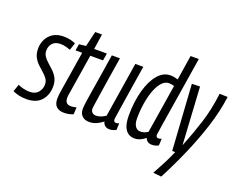

<svg xmlns="http://www.w3.org/2000/svg" viewBox="-160 -1006 1860 1490"><g transform="rotate(20 770.5 -261.5)"><path d="M-18 -14 3 -74Q23 -64 49 -58Q75 -52 100 -52Q147 -52 170.5 -80.5Q194 -109 194 -145Q194 -173 179 -193.5Q164 -214 142.5 -232.5Q121 -251 99.5 -271.5Q78 -292 63 -320.5Q48 -349 48 -391Q48 -430 65 -465.5Q82 -501 116.5 -523.5Q151 -546 206 -546Q234 -546 260 -540Q286 -534 303 -525L283 -465Q265 -472 243.5 -477.5Q222 -483 200 -483Q157 -483 135 -458Q113 -433 113 -397Q113 -370 128 -349Q143 -328 164.5 -309.5Q186 -291 208 -269.5Q230 -248 244.5 -220.5Q259 -193 259 -153Q259 -83 218 -36.5Q177 10 97 10Q61 10 33 3.5Q5 -3 -18 -14Z M485 -63 482 -5Q446 10 407 10Q366 10 343.5 -10.5Q321 -31 321 -76Q321 -104 327 -139L381 -476H326L335 -530L391 -536L421 -662H477L458 -536H563L553 -476H448L395 -145Q393 -135 392 -126Q391 -117 391 -109Q391 -83 402.5 -69.5Q414 -56 441 -56Q451 -56 462 -58Q473 -60 485 -63Z M615 10Q576 10 555 -11.5Q534 -33 534 -69Q534 -86 538 -118Q542 -150 551 -203.5Q560 -257 573 -338.5Q586 -420 604 -536H671Q654 -432 643 -361Q632 -290 625 -244.5Q618 -199 614 -171.5Q610 -144 607.5 -128Q605 -112 604 -99Q603 -80 614.5 -67Q626 -54 647 -54Q684 -54 726 -82L798 -536H864Q843 -407 830 -323Q817 -239 809.5 -190.5Q802 -142 798.5 -119Q795 -96 794 -88Q793 -80 793 -77Q793 -54 813 -54Q824 -54 838 -60L836 -5Q824 2 809 6Q794 10 782 10Q760 10 745 -1.5Q730 -13 726 -34Q697 -12 671 -1Q645 10 615 10Z M1132 10Q1091 10 1077 -27Q1061 -12 1037.5 -1Q1014 10 989 10Q940 10 913.5 -28Q887 -66 887 -143Q887 -258 912.5 -349.5Q938 -441 982.5 -493.5Q1027 -546 1086 -546Q1103 -546 1118 -543Q1133 -540 1148 -535L1180 -740H1248Q1216 -538 1192.5 -391.5Q1169 -245 1156 -164Q1143 -83 1143 -77Q1143 -54 1163 -54Q1170 -54 1176.5 -56Q1183 -58 1189 -60L1186 -4Q1174 3 1159.5 6.5Q1145 10 1132 10ZM1013 -56Q1048 -56 1075 -77L1139 -478Q1128 -481 1118 -483Q1108 -485 1095 -485Q1064 -485 1038 -457Q1012 -429 993.5 -380.5Q975 -332 965 -270.5Q955 -209 955 -143Q955 -102 970.5 -79Q986 -56 1013 -56Z M1492 -542 1559 -540Q1543 -418 1502.5 -290.5Q1462 -163 1406 -34.5Q1350 94 1286 217L1218 210Q1247 158 1273.5 106.5Q1300 55 1323 1H1298L1263 -541L1330 -543L1358 -68Q1402 -177 1439 -292Q1476 -407 1492 -542Z"/></g></svg>

Font: Georama Condensed
Style: Italic
Weight: 400
Width: 3
Italic angle: -9°
Designer: Jean-Baptiste Levee
Foundry: Production Type
Version: Version 1.000